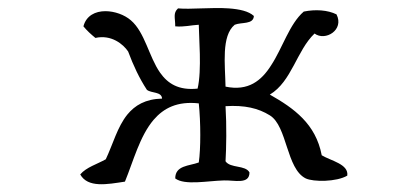

<svg xmlns="http://www.w3.org/2000/svg" viewBox="-20 -494 1040 481"><path d="M850 -54C854 -83 809 -91 786 -105C771 -184 716 -223 656 -257C711 -290 723 -367 768 -410C795 -390 843 -419 823 -458C801 -469 770 -471 741 -465C705 -434 688 -374 659 -330C635 -292 602 -265 545 -277C544 -332 534 -404 568 -432C585 -439 615 -432 616 -454C603 -466 580 -471 553 -473C510 -476 457 -470 426 -473C413 -461 419 -450 419 -428C442 -426 458 -431 478 -432C478 -404 486 -318 475 -272C427 -267 400 -285 381 -312C353 -352 343 -413 308 -443C292 -457 267 -466 244 -466C219 -466 196 -455 189 -428C198 -417 208 -408 219 -399C259 -408 289 -383 301 -365C314 -330 329 -298 348 -269C359 -260 385 -265 386 -247C344 -246 318 -230 299 -207C274 -176 263 -133 245 -95C224 -83 196 -75 181 -57C200 -23 248 -32 293 -39C314 -90 330 -153 365 -194C390 -223 424 -241 478 -235C483 -187 483 -121 478 -87C454 -78 419 -80 419 -47C443 -29 500 -41 541 -42C567 -43 605 -31 605 -62C595 -81 557 -72 545 -90C547 -124 548 -179 545 -228C593 -231 627 -223 656 -205C700 -178 697 -71 746 -47C765 -38 823 -38 850 -54Z"/></svg>

Font: Yuji Syuku Std R
Style: Regular
Weight: 400
Designer: Kataoka Yuji
Foundry: Kinuta Font Factory
Version: Version 3.000;hotconv 1.0.111;makeotfexe 2.5.65597